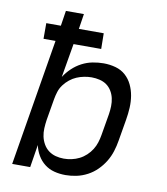

<svg xmlns="http://www.w3.org/2000/svg" viewBox="-83 -805 766 882"><g transform="rotate(10 300.0 -363.5)"><path d="M282 8Q254 8 229 1.5Q204 -5 184 -20.5Q164 -36 151 -58.5Q138 -81 133 -106L116 0H32L130 -591H74V-664H142L153 -735H237L226 -664H342L343 -591H214L187 -433Q201 -455 221 -474Q241 -493 265 -505.5Q289 -518 315 -523Q341 -528 366 -528Q395 -528 422 -520.5Q449 -513 468.5 -495.5Q488 -478 499.5 -454Q511 -430 515.5 -403Q520 -376 518.5 -347.5Q517 -319 512 -290L495 -190Q491 -165 483 -139.5Q475 -114 461 -91Q447 -68 427.5 -48.5Q408 -29 383.5 -16Q359 -3 333 2.5Q307 8 282 8ZM261 -65Q279 -65 297.5 -69Q316 -73 333 -81.5Q350 -90 364.5 -103.5Q379 -117 389 -133Q399 -149 404.5 -166.5Q410 -184 413 -202L430 -302Q433 -321 433.5 -340Q434 -359 430 -377Q426 -395 416.5 -410.5Q407 -426 393 -436Q379 -446 360.5 -450.5Q342 -455 323 -455Q306 -455 288 -451.5Q270 -448 253.5 -441Q237 -434 222 -422Q207 -410 195.5 -394.5Q184 -379 178.5 -361.5Q173 -344 170 -327L153 -227Q150 -207 149 -187Q148 -167 152 -148.5Q156 -130 165.5 -113.5Q175 -97 189.5 -86Q204 -75 222.5 -70Q241 -65 261 -65Z"/></g></svg>

Font: Iosevka Custom Oblique
Style: Regular
Weight: 400
Italic angle: -9°
Designer: Belleve Invis
Foundry: Belleve Invis
Version: Version 27.0.1